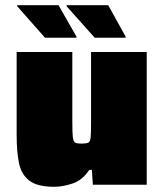

<svg xmlns="http://www.w3.org/2000/svg" viewBox="-20 -710 628 738"><path d="M189 8Q124 8 93 -15.5Q62 -39 53 -83Q44 -127 44 -191V-510H258V-241Q258 -200 260 -182.5Q262 -165 269.5 -161.5Q277 -158 293 -158Q311 -158 319 -161.5Q327 -165 328.5 -182.5Q330 -200 330 -241V-510H544V0H337L333 -57H323Q297 -17 258.5 -4.5Q220 8 189 8ZM463 -565H344L236 -686V-690H396L463 -569ZM274 -565H153L46 -686V-690H205L274 -569Z"/></svg>

Font: Saira Black
Style: Regular
Weight: 900
Designer: Hector Gatti with collaboration of the Omnibus-Type team
Foundry: Omnibus-Type
Version: Version 1.100; ttfautohint (v1.8.3)